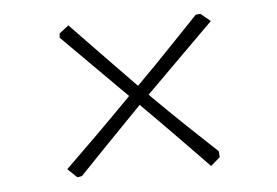

<svg xmlns="http://www.w3.org/2000/svg" viewBox="-36 -468 653 452"><g transform="rotate(-5 290.5 -242.5)"><path d="M130 -64 108 -85Q138 -114 181.5 -157Q225 -200 268 -244Q222 -290 181.5 -330.5Q141 -371 117 -395L118 -405L140 -422Q175 -386 210.5 -349Q246 -312 291 -266Q339 -314 373.5 -350.5Q408 -387 441 -421L452 -422L475 -403Q448 -376 405 -333.5Q362 -291 314 -243Q358 -199 397.5 -161.5Q437 -124 467 -96L468 -82L446 -63Q415 -95 377 -134Q339 -173 291 -221Q243 -172 205.5 -133Q168 -94 141 -66Z"/></g></svg>

Font: Labrada Light
Style: Regular
Weight: 300
Designer: Mercedes Jáuregui
Foundry: Omnibus-Type Team
Version: Version 1.000; ttfautohint (v1.8.4.7-5d5b)